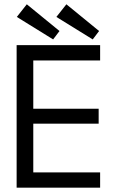

<svg xmlns="http://www.w3.org/2000/svg" viewBox="-20 -869 564 889"><path d="M57 -660H443.6V-589.1H134.1V-365.6H436.8V-296.3H134.1V-70.9H443.6V0H57ZM409.3 -686.5 241.1 -790.6 287.4 -849.1 438.8 -725.4ZM226 -686.5 57.9 -790.6 104.1 -849.1 255.5 -725.4Z"/></svg>

Font: League Spartan Extralight
Style: Regular
Weight: 200
Foundry: The League of Moveable Type
Version: Version 2.300; ttfautohint (v1.8.3)